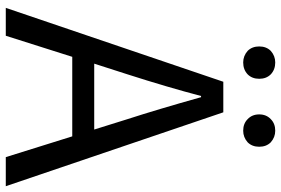

<svg xmlns="http://www.w3.org/2000/svg" viewBox="-170 -778 948 647"><g transform="rotate(90 303.5 -454.0)"><path d="M381 -815Q365 -830 365 -854Q365 -878 381 -893Q396 -908 420 -908Q442 -908 459 -893Q474 -878 474 -854Q474 -830 459 -815Q442 -800 420 -800Q396 -800 381 -815ZM151 -815Q136 -830 136 -854Q136 -878 151 -893Q168 -908 190 -908Q214 -908 230 -893Q245 -878 245 -854Q245 -830 230 -815Q214 -800 190 -800Q168 -800 151 -815ZM194 -298H416L381 -410Q348 -512 307 -658H303Q273 -544 230 -410ZM509 0 439 -224H171L100 0H6L255 -733H358L607 0Z"/></g></svg>

Font: Source Han Sans Regular
Style: Regular
Weight: 400
Designer: Ryoko NISHIZUKA  (kana & ideographs); Paul D. Hunt (Latin, Greek & Cyrillic); Wenlong ZHANG  (bopomofo); Sandoll Communi
Foundry: Adobe Systems Incorporated
Version: Version 1.00 January 18, 2024, initial release